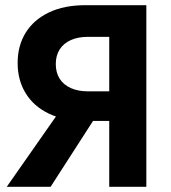

<svg xmlns="http://www.w3.org/2000/svg" viewBox="-20 -720 660 740"><path d="M385 -326H234L6 0H175ZM544 -700H401V0H544ZM457 -578V-700H309Q227 -700 168.5 -672Q110 -644 79 -594Q48 -544 48 -477Q48 -411 79 -360.5Q110 -310 168.5 -282Q227 -254 309 -254H457V-368H318Q281 -368 253 -380.5Q225 -393 210 -416.5Q195 -440 195 -473Q195 -506 210 -529.5Q225 -553 253 -565.5Q281 -578 318 -578Z"/></svg>

Font: Jost SemiBold
Style: Regular
Weight: 600
Version: Version 3.710